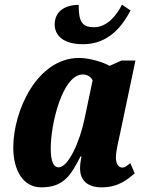

<svg xmlns="http://www.w3.org/2000/svg" viewBox="-20 -795 647 825"><path d="M337 -605C445 -605 504 -680 541 -750L504 -775C484 -734 443 -678 384 -678C333 -678 318 -701 318 -774C254 -774 215 -742 215 -690C215 -645 249 -605 337 -605ZM157 10C251 10 283 -38 326 -123H330C326 -102 324 -86 324 -71C324 -16 361 10 416 10C490 10 527 -24 559 -50L540 -94C525 -83 519 -75 506 -75C490 -75 478 -89 478 -119C478 -146 492 -203 497 -226L562 -535H502L451 -512C425 -527 366 -546 320 -546C139 -546 37 -318 37 -161C37 -64 79 10 157 10ZM232 -76C213 -76 198 -95 198 -157C198 -265 249 -475 336 -475C353 -475 369 -467 378 -450L344 -288C323 -184 273 -76 232 -76Z"/></svg>

Font: Noto Serif ExtraCondensed Black
Style: Italic
Weight: 900
Width: 2
Italic angle: -12°
Designer: Monotype Design Team
Foundry: Monotype Imaging Inc.
Version: Version 2.014